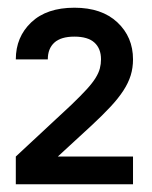

<svg xmlns="http://www.w3.org/2000/svg" viewBox="-20 -858 395 498"><path d="M21 -452 165 -586Q190 -610 205 -626.5Q220 -643 228 -656Q236 -669 239 -680.5Q242 -692 242 -704Q242 -732 225 -747.5Q208 -763 173 -763Q138 -763 121 -747.5Q104 -732 104 -704H21Q21 -762 61 -800Q101 -838 173 -838Q244 -838 284.5 -800Q325 -762 325 -704Q325 -682 319 -662.5Q313 -643 300 -623Q287 -603 266.5 -581Q246 -559 218 -533L130 -452H325V-380H21Z"/></svg>

Font: PT Root UI Medium
Style: Regular
Weight: 500
Designer: Vitaly Kuzmin
Foundry: ParaType Ltd.
Version: Version 2.001G